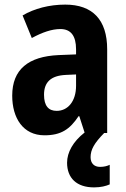

<svg xmlns="http://www.w3.org/2000/svg" viewBox="-20 -577 546 833"><path d="M373 105C373 72 389 44 432 0H445V-363C445 -492 381 -557 263 -557C194 -557 129 -540 78 -510L118 -412C164 -437 205 -451 242 -451C287 -451 310 -422 310 -363V-341L234 -338C103 -332 33 -276 33 -162C33 -65 80 10 173 10C245 10 283 -16 321 -73H324L347 -2C297 37 271 84 271 129C271 195 312 236 388 236C418 236 440 230 456 223V138C446 143 432 147 414 147C388 147 373 131 373 105ZM266 -252 310 -254V-205C310 -137 274 -96 226 -96C191 -96 171 -117 171 -166C171 -219 199 -249 266 -252Z"/></svg>

Font: Noto Sans Armenian Condensed
Style: Bold
Weight: 700
Width: 3
Designer: Monotype Design Team
Foundry: Monotype Imaging Inc.
Version: Version 2.008